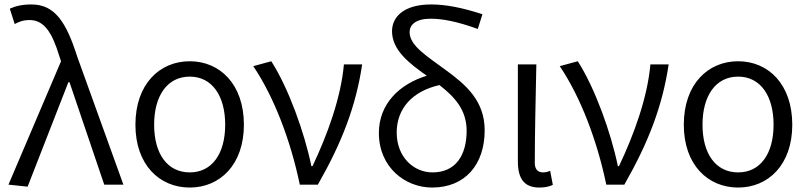

<svg xmlns="http://www.w3.org/2000/svg" viewBox="-20 -829 3630 862"><path d="M104 9 287 -460H292L448 0H534L327 -574C278 -728 227 -809 122 -809C77 -809 48 -801 24 -790L46 -721C64 -731 84 -739 113 -739C178 -739 214 -683 246 -578L254 -554L18 0Z M832 13C967 13 1075 -89 1075 -269C1075 -451 967 -554 832 -554C696 -554 588 -451 588 -269C588 -89 696 13 832 13ZM832 -55C731 -55 672 -139 672 -269C672 -399 731 -485 832 -485C932 -485 991 -399 991 -269C991 -139 932 -55 832 -55Z M1326 0H1407C1515 -189 1578 -352 1606 -540H1524C1511 -391 1450 -224 1383 -83H1378C1347 -234 1275 -434 1198 -554L1117 -532C1211 -393 1285 -197 1326 0Z M1920 13C2069 13 2156 -91 2156 -244C2156 -375 2074 -447 1982 -514C1894 -579 1819 -624 1819 -685C1819 -717 1846 -745 1913 -745C1966 -745 2031 -733 2125 -699L2146 -765C2054 -795 1981 -809 1915 -809C1793 -809 1740 -753 1740 -689C1740 -605 1815 -546 1896 -489C1775 -452 1681 -364 1681 -232C1681 -78 1799 13 1920 13ZM1953 -447C2021 -394 2075 -336 2075 -242C2075 -131 2025 -55 1922 -55C1837 -55 1761 -124 1761 -234C1761 -342 1832 -420 1953 -447Z M2401 13C2429 13 2447 8 2462 1L2450 -62C2438 -57 2428 -55 2418 -55C2396 -55 2381 -68 2381 -97C2381 -234 2385 -391 2388 -540H2305V-104C2305 -28 2333 13 2401 13Z M2702 0H2783C2891 -189 2954 -352 2982 -540H2900C2887 -391 2826 -224 2759 -83H2754C2723 -234 2651 -434 2574 -554L2493 -532C2587 -393 2661 -197 2702 0Z M3294 13C3429 13 3537 -89 3537 -269C3537 -451 3429 -554 3294 -554C3158 -554 3050 -451 3050 -269C3050 -89 3158 13 3294 13ZM3294 -55C3193 -55 3134 -139 3134 -269C3134 -399 3193 -485 3294 -485C3394 -485 3453 -399 3453 -269C3453 -139 3394 -55 3294 -55Z"/></svg>

Font: ChiuKong Gothic CL Normal
Style: Regular
Weight: 350
Designer: Ryoko NISHIZUKA 西塚涼子 (kana, bopomofo & ideographs); Paul D. Hunt (Latin, Greek & Cyrillic); Sandoll Communications 산돌커뮤니
Foundry: Adobe
Version: Version 1.300